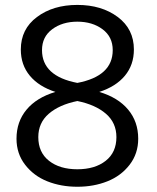

<svg xmlns="http://www.w3.org/2000/svg" viewBox="-20 -729 621 761"><path d="M510.7 -532.7Q510.7 -471.7 474.9 -428.7Q439 -385.7 373.5 -364.7Q448.2 -342.3 488 -294.4Q527.8 -246.6 527.8 -179.2Q527.8 -120.1 493.7 -75.9Q459.5 -31.7 405.5 -10.3Q351.6 11.2 286.6 11.2Q221.7 11.2 167.7 -10.3Q113.8 -31.7 79.6 -75.9Q45.4 -120.1 45.4 -179.2Q45.4 -246.6 85.2 -294.4Q125 -342.3 199.7 -364.7Q134.3 -385.7 98.4 -428.7Q62.5 -471.7 62.5 -532.7Q62.5 -613.8 126.5 -661.6Q190.4 -709.5 286.6 -709.5Q382.8 -709.5 446.8 -661.6Q510.7 -613.8 510.7 -532.7ZM441.4 -185.5Q441.4 -242.2 399.9 -278.1Q358.4 -314 286.6 -328.6Q214.8 -314 173.3 -278.1Q131.8 -242.2 131.8 -185.5Q131.8 -125 174.3 -91.6Q216.8 -58.1 286.6 -58.1Q356.4 -58.1 398.9 -91.6Q441.4 -125 441.4 -185.5ZM146.5 -530.3Q146.5 -427.2 286.6 -400.4Q426.8 -427.2 426.8 -530.3Q426.8 -583 386.5 -613Q346.2 -643.1 286.6 -643.1Q227.1 -643.1 186.8 -613Q146.5 -583 146.5 -530.3Z"/></svg>

Font: RGR Online_21
Style: Regular
Weight: 400
Italic angle: -12°
Designer: vernon adams
Foundry: vernon adams
Version: Version 1.000